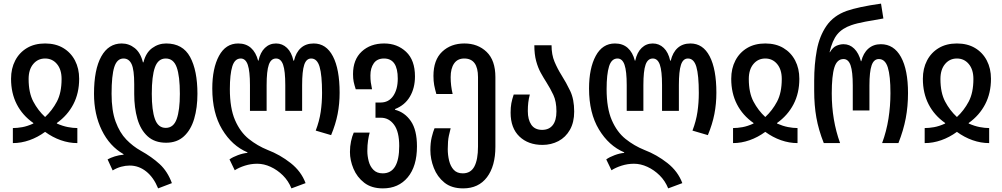

<svg xmlns="http://www.w3.org/2000/svg" viewBox="-20 -790 5532 1060"><path d="M51 0V-83Q75 -83 103 -88Q131 -93 164 -108V-111Q104 -153 72.5 -214.5Q41 -276 41 -355Q41 -412 64 -456Q87 -500 129 -525Q171 -550 229 -550Q287 -550 329 -525Q371 -500 394 -456Q417 -412 417 -355Q417 -276 385 -214.5Q353 -153 294 -111V-108Q326 -94 354.5 -88.5Q383 -83 407 -83V0Q361 0 315.5 -16Q270 -32 229 -62Q188 -32 142.5 -16Q97 0 51 0ZM229 -144Q268 -180 294 -229Q320 -278 320 -354Q320 -406 294.5 -436.5Q269 -467 229 -467Q189 -467 163.5 -436.5Q138 -406 138 -354Q138 -278 164 -229Q190 -180 229 -144Z M853 250Q828 189 787 156.5Q746 124 696 124Q673 124 649 130.5Q625 137 602 151L574 90Q590 81 613.5 73.5Q637 66 662 64V61Q585 17 542 -71Q499 -159 499 -272Q499 -406 539 -478Q579 -550 652 -550Q692 -550 724 -524.5Q756 -499 769 -446H772Q785 -499 820 -524.5Q855 -550 897 -550Q989 -550 1029.5 -475.5Q1070 -401 1070 -272Q1070 -195 1052 -134Q1034 -73 995.5 -37.5Q957 -2 897 -2Q834 -2 795 -37.5Q756 -73 738.5 -134Q721 -195 721 -271V-325Q721 -405 706.5 -436Q692 -467 662 -467Q626 -467 611 -420Q596 -373 596 -272Q596 -179 618.5 -118Q641 -57 677.5 -19.5Q714 18 757 42Q818 76 861.5 116Q905 156 929 221ZM895 -84Q938 -84 955.5 -133Q973 -182 973 -272Q973 -370 955.5 -418.5Q938 -467 895 -467Q853 -467 835.5 -418.5Q818 -370 818 -272Q818 -181 835.5 -132.5Q853 -84 895 -84Z M1589 250Q1572 208 1541.5 178Q1511 148 1474 131Q1437 114 1400 114Q1365 114 1332 124.5Q1299 135 1276 150L1247 90Q1265 77 1293.5 66.5Q1322 56 1346 54V51Q1261 15 1206.5 -75.5Q1152 -166 1152 -301Q1152 -413 1189 -481.5Q1226 -550 1295 -550Q1338 -550 1365.5 -525.5Q1393 -501 1405 -455H1407Q1417 -501 1442.5 -525.5Q1468 -550 1504 -550Q1539 -550 1564.5 -525.5Q1590 -501 1600 -455H1603Q1614 -501 1641.5 -525.5Q1669 -550 1712 -550Q1781 -550 1818 -479Q1855 -408 1855 -278Q1855 -217 1844 -160.5Q1833 -104 1808 -44L1723 -69Q1743 -121 1750.5 -172Q1758 -223 1758 -277Q1758 -375 1744.5 -421Q1731 -467 1698 -467Q1671 -467 1659.5 -432Q1648 -397 1648 -320V-178H1555V-320Q1555 -398 1543 -432.5Q1531 -467 1504 -467Q1476 -467 1464 -432.5Q1452 -398 1452 -320V-178H1360V-320Q1360 -397 1348 -432Q1336 -467 1309 -467Q1276 -467 1262.5 -423.5Q1249 -380 1249 -298Q1249 -193 1277.5 -127Q1306 -61 1353.5 -23Q1401 15 1458 38Q1526 64 1584.5 110Q1643 156 1667 221Z M2094 250Q2031 250 1991 219Q1951 188 1931.5 141.5Q1912 95 1912 49Q1912 18 1918 -10Q1924 -38 1933 -58H2021Q2016 -41 2012 -15Q2008 11 2008 44Q2008 71 2015.5 100Q2023 129 2042 148Q2061 167 2093 167Q2184 167 2184 16Q2184 -63 2155.5 -101.5Q2127 -140 2083 -140H2053V-224H2081Q2126 -224 2151 -260.5Q2176 -297 2176 -356Q2176 -467 2100 -467Q2062 -467 2043.5 -440.5Q2025 -414 2025 -374Q2025 -352 2027 -336.5Q2029 -321 2034 -297H1944Q1936 -322 1932.5 -339Q1929 -356 1929 -381Q1929 -461 1977 -505.5Q2025 -550 2101 -550Q2173 -550 2222 -504Q2271 -458 2271 -368Q2271 -304 2243 -256.5Q2215 -209 2161 -188V-184Q2215 -170 2248.5 -121Q2282 -72 2282 18Q2282 128 2231 189Q2180 250 2094 250Z M2537 250Q2473 250 2433.5 218Q2394 186 2375 137Q2356 88 2356 39Q2356 -2 2363.5 -32.5Q2371 -63 2379 -82H2468Q2464 -68 2458 -40Q2452 -12 2452 33Q2452 66 2459.5 97Q2467 128 2485 147.5Q2503 167 2535 167Q2579 167 2599 129Q2619 91 2619 19V-364Q2619 -467 2543 -467Q2506 -467 2487 -439.5Q2468 -412 2468 -364Q2468 -317 2479 -271H2389Q2381 -299 2377 -320.5Q2373 -342 2373 -371Q2373 -459 2421 -504.5Q2469 -550 2544 -550Q2618 -550 2666.5 -503.5Q2715 -457 2715 -364V20Q2715 127 2668.5 188.5Q2622 250 2537 250Z M2975 10Q2896 10 2847.5 -36.5Q2799 -83 2799 -168Q2799 -198 2803 -219.5Q2807 -241 2816 -268H2905Q2899 -245 2896.5 -224Q2894 -203 2894 -177Q2894 -129 2913.5 -101Q2933 -73 2973 -73Q3011 -73 3031.5 -99Q3052 -125 3052 -175Q3052 -230 3035 -266Q3018 -302 2997 -335Q2981 -360 2965.5 -388Q2950 -416 2940 -453Q2930 -490 2930 -540H3025Q3025 -488 3041.5 -449Q3058 -410 3080 -375Q3106 -334 3128 -288Q3150 -242 3150 -174Q3150 -115 3126.5 -73.5Q3103 -32 3063 -11Q3023 10 2975 10Z M3669 250Q3652 208 3621.5 178Q3591 148 3554 131Q3517 114 3480 114Q3445 114 3412 124.5Q3379 135 3356 150L3327 90Q3345 77 3373.5 66.5Q3402 56 3426 54V51Q3341 15 3286.5 -75.5Q3232 -166 3232 -301Q3232 -413 3269 -481.5Q3306 -550 3375 -550Q3418 -550 3445.5 -525.5Q3473 -501 3485 -455H3487Q3497 -501 3522.5 -525.5Q3548 -550 3584 -550Q3619 -550 3644.5 -525.5Q3670 -501 3680 -455H3683Q3694 -501 3721.5 -525.5Q3749 -550 3792 -550Q3861 -550 3898 -479Q3935 -408 3935 -278Q3935 -217 3924 -160.5Q3913 -104 3888 -44L3803 -69Q3823 -121 3830.5 -172Q3838 -223 3838 -277Q3838 -375 3824.5 -421Q3811 -467 3778 -467Q3751 -467 3739.5 -432Q3728 -397 3728 -320V-178H3635V-320Q3635 -398 3623 -432.5Q3611 -467 3584 -467Q3556 -467 3544 -432.5Q3532 -398 3532 -320V-178H3440V-320Q3440 -397 3428 -432Q3416 -467 3389 -467Q3356 -467 3342.5 -423.5Q3329 -380 3329 -298Q3329 -193 3357.5 -127Q3386 -61 3433.5 -23Q3481 15 3538 38Q3606 64 3664.5 110Q3723 156 3747 221Z M4027 0V-83Q4051 -83 4079 -88Q4107 -93 4140 -108V-111Q4080 -153 4048.5 -214.5Q4017 -276 4017 -355Q4017 -412 4040 -456Q4063 -500 4105 -525Q4147 -550 4205 -550Q4263 -550 4305 -525Q4347 -500 4370 -456Q4393 -412 4393 -355Q4393 -276 4361 -214.5Q4329 -153 4270 -111V-108Q4302 -94 4330.5 -88.5Q4359 -83 4383 -83V0Q4337 0 4291.5 -16Q4246 -32 4205 -62Q4164 -32 4118.5 -16Q4073 0 4027 0ZM4205 -144Q4244 -180 4270 -229Q4296 -278 4296 -354Q4296 -406 4270.5 -436.5Q4245 -467 4205 -467Q4165 -467 4139.5 -436.5Q4114 -406 4114 -354Q4114 -278 4140 -229Q4166 -180 4205 -144Z M4528 0Q4499 -73 4487 -141Q4475 -209 4475 -288V-344Q4475 -435 4489.5 -513Q4504 -591 4543 -647.5Q4582 -704 4655 -730Q4687 -741 4733.5 -751Q4780 -761 4844 -770L4857 -688Q4808 -680 4758 -670.5Q4708 -661 4680 -651Q4630 -634 4602.5 -600.5Q4575 -567 4560 -502H4562Q4578 -529 4598 -537.5Q4618 -546 4637 -546Q4671 -546 4696 -521.5Q4721 -497 4733 -452H4735Q4746 -497 4774 -521.5Q4802 -546 4843 -546Q4915 -546 4954 -475.5Q4993 -405 4993 -276Q4993 -203 4980.5 -137Q4968 -71 4940 0H4850Q4874 -65 4885 -134.5Q4896 -204 4896 -276Q4896 -371 4881.5 -417.5Q4867 -464 4832 -464Q4804 -464 4792 -429Q4780 -394 4780 -318V-180H4688V-318Q4688 -394 4676 -429Q4664 -464 4637 -464Q4601 -464 4586.5 -418Q4572 -372 4572 -274Q4572 -127 4618 0Z M5085 0V-83Q5109 -83 5137 -88Q5165 -93 5198 -108V-111Q5138 -153 5106.5 -214.5Q5075 -276 5075 -355Q5075 -412 5098 -456Q5121 -500 5163 -525Q5205 -550 5263 -550Q5321 -550 5363 -525Q5405 -500 5428 -456Q5451 -412 5451 -355Q5451 -276 5419 -214.5Q5387 -153 5328 -111V-108Q5360 -94 5388.5 -88.5Q5417 -83 5441 -83V0Q5395 0 5349.5 -16Q5304 -32 5263 -62Q5222 -32 5176.5 -16Q5131 0 5085 0ZM5263 -144Q5302 -180 5328 -229Q5354 -278 5354 -354Q5354 -406 5328.5 -436.5Q5303 -467 5263 -467Q5223 -467 5197.5 -436.5Q5172 -406 5172 -354Q5172 -278 5198 -229Q5224 -180 5263 -144Z"/></svg>

Font: Noto Sans Georgian ExtraCondensed Medium
Style: Regular
Weight: 500
Width: 2
Designer: Monotype Design Team, Akaki Razmadze
Foundry: Google LLC
Version: Version 2.005; ttfautohint (v1.8.4.7-5d5b)